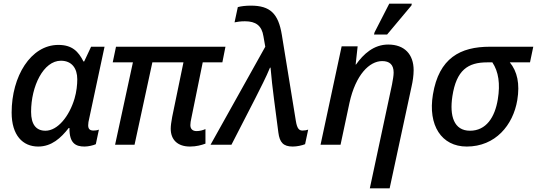

<svg xmlns="http://www.w3.org/2000/svg" viewBox="-20 -796 2953 1056"><path d="M190 10C264 10 315 -37 358 -92H362C361 -8 396 10 445 10C466 10 495 3 507 -3L524 -83C514 -79 503 -78 494 -78C473 -78 465 -88 465 -107C465 -118 467 -130 471 -146L555 -539H481L443 -458H439C411 -513 377 -549 301 -549C149 -549 44 -376 44 -177C44 -52 105 10 190 10ZM230 -77C179 -77 151 -111 151 -181C151 -322 219 -462 315 -462C375 -462 405 -420 405 -360C405 -330 401 -291 390 -254C361 -156 297 -77 230 -77Z M1025 10C1060 10 1088 2 1110 -6V-86C1096 -80 1079 -75 1061 -75C1039 -75 1027 -87 1027 -108C1027 -117 1029 -133 1033 -149L1095 -453H1203L1220 -539H618L600 -453H711L613 0H720L818 -453H989L927 -153C922 -125 919 -105 919 -88C919 -27 957 10 1025 10Z M1590 10C1613 10 1641 4 1658 -3L1675 -83C1666 -80 1656 -78 1644 -78C1626 -78 1614 -87 1607 -132L1530 -605C1511 -721 1466 -765 1360 -765C1331 -765 1307 -762 1288 -757L1270 -673C1284 -676 1303 -679 1327 -679C1387 -679 1420 -655 1429 -596L1439 -539L1138 0H1253L1384 -255C1412 -311 1444 -372 1465 -424H1468C1472 -378 1480 -300 1487 -251L1511 -67C1518 -13 1538 10 1590 10Z M2037 -606H2109L2243 -766L2245 -776H2121L2040 -618ZM2136 -331 2014 240H2123L2244 -322C2250 -348 2255 -381 2255 -410C2255 -497 2205 -551 2115 -551C2036 -551 1979 -499 1938 -441H1936L1947 -541H1859L1743 0H1853L1902 -230C1936 -385 2012 -460 2082 -460C2122 -460 2145 -441 2145 -397C2145 -379 2141 -359 2136 -331Z M2547 10C2705 10 2802 -108 2825 -245C2840 -335 2825 -403 2784 -453H2895L2913 -539H2674C2512 -539 2394 -477 2361 -276C2333 -107 2408 10 2547 10ZM2565 -77C2476 -77 2452 -159 2468 -266C2490 -411 2554 -453 2659 -453H2688C2722 -402 2732 -335 2718 -250C2702 -151 2654 -77 2565 -77Z"/></svg>

Font: Noto Sans Medium
Style: Italic
Weight: 500
Italic angle: -12°
Designer: Monotype Design Team
Foundry: Monotype Imaging Inc.
Version: Version 2.013